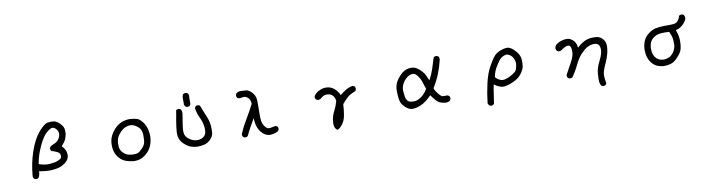

<svg xmlns="http://www.w3.org/2000/svg" viewBox="-27 -1411 8554 2297"><g transform="rotate(-10 4250.0 -262.5)"><path d="M286.1 48.8 266.6 39.1Q252.9 23.4 256.8 0Q268.6 -147.5 316.4 -287.1Q364.3 -426.8 433.1 -506.8Q502 -586.9 544.4 -593.3Q586.9 -599.6 620.1 -593.8Q653.3 -587.9 688.5 -553.2Q723.6 -518.6 730.5 -487.3Q737.3 -456.1 732.4 -422.9Q727.5 -389.6 714.8 -360.4Q702.1 -331.1 661.1 -284.2Q698.2 -245.1 707 -211.9Q715.8 -178.7 710 -147.5Q704.1 -116.2 671.9 -87.4Q639.6 -58.6 598.6 -43.9Q557.6 -29.3 499 -24.9Q440.4 -20.5 340.8 -37.1Q342.8 5.9 321.3 39.1Q307.6 50.8 286.1 48.8ZM608.4 -133.8Q631.8 -142.6 631.8 -174.3Q631.8 -206.1 601.6 -222.7Q571.3 -239.3 528.3 -251Q516.6 -264.6 518.6 -286.1L528.3 -305.7Q553.7 -321.3 580.1 -331.1Q606.4 -340.8 625 -362.3Q643.6 -383.8 651.4 -410.2Q659.2 -436.5 652.3 -462.9Q645.5 -489.3 617.7 -511.2Q589.8 -533.2 553.2 -509.3Q516.6 -485.4 496.1 -461.9Q475.6 -438.5 448.2 -391.6Q420.9 -344.7 392.6 -271.5Q364.3 -198.2 352.5 -122.1Q428.7 -96.7 482.4 -101.6Q536.1 -106.4 560.5 -113.3Q585 -120.1 608.4 -133.8Z M1487.3 41Q1434.6 37.1 1387.7 20.5Q1340.8 3.9 1307.6 -34.7Q1274.4 -73.2 1262.2 -117.2Q1250 -161.1 1252.9 -213.9Q1255.9 -266.6 1279.8 -312.5Q1303.7 -358.4 1344.7 -397.5Q1385.7 -436.5 1437.5 -452.1Q1489.3 -467.8 1534.2 -462.9Q1579.1 -458 1605.5 -450.2Q1631.8 -442.4 1665 -403.3Q1698.2 -364.3 1712.9 -307.6Q1727.5 -251 1723.6 -200.2Q1719.7 -149.4 1699.7 -102.5Q1679.7 -55.7 1641.1 -21Q1602.5 13.7 1566.4 27.3Q1530.3 41 1487.3 41ZM1563.5 -57.6Q1582 -74.2 1602.1 -94.2Q1622.1 -114.3 1631.8 -135.7Q1641.6 -157.2 1643.6 -185.5Q1645.5 -213.9 1645.5 -246.1Q1645.5 -278.3 1633.8 -307.6Q1622.1 -336.9 1587.9 -361.3Q1553.7 -385.7 1522.9 -389.2Q1492.2 -392.6 1455.1 -378.9Q1418 -365.2 1381.3 -323.7Q1344.7 -282.2 1335.9 -245.1Q1327.1 -208 1331.1 -163.1Q1335 -118.2 1365.2 -86.9Q1395.5 -55.7 1432.6 -46.9Q1469.7 -38.1 1505.9 -40Q1542 -42 1563.5 -57.6Z M2256.8 2Q2216.8 0 2181.6 -12.7Q2146.5 -25.4 2108.4 -58.6Q2070.3 -91.8 2055.7 -130.4Q2041 -168.9 2045.9 -223.6Q2050.8 -278.3 2061.5 -342.8Q2072.3 -407.2 2084 -471.7Q2099.6 -483.4 2121.1 -481.4L2140.6 -471.7Q2156.2 -446.3 2150.4 -411.1Q2142.6 -352.5 2131.8 -294.9Q2121.1 -237.3 2125 -189Q2128.9 -140.6 2179.7 -106.4Q2230.5 -72.3 2279.8 -75.2Q2329.1 -78.1 2358.9 -107.4Q2388.7 -136.7 2383.3 -203.6Q2377.9 -270.5 2348.6 -331.1Q2319.3 -391.6 2309.6 -456.1L2319.3 -475.6Q2333 -487.3 2354.5 -485.4L2374 -475.6Q2397.5 -411.1 2425.8 -346.7Q2454.1 -282.2 2460 -227.5Q2465.8 -172.9 2460.9 -130.4Q2456.1 -87.9 2420.9 -52.7Q2385.7 -17.6 2344.7 -7.8Q2303.7 2 2256.8 2ZM2218.8 -487.3 2199.2 -497.1 2187.5 -520.5V-598.6Q2185.5 -626 2199.2 -645.5Q2214.8 -658.2 2236.3 -655.3L2256.8 -645.5Q2270.5 -626 2264.6 -594.7V-516.6L2254.9 -497.1Q2240.2 -485.4 2218.8 -487.3Z M3131.8 13.7Q3083 7.8 3046.9 -30.3Q3010.7 -68.4 2996.1 -116.7Q2981.4 -165 2981.4 -217.8Q2952.1 -168.9 2924.8 -119.6Q2897.5 -70.3 2874 -19.5Q2858.4 -5.9 2836.9 -7.8L2817.4 -17.6Q2805.7 -33.2 2807.6 -54.7Q2844.7 -141.6 2893.6 -221.7Q2942.4 -301.8 2987.3 -391.6Q2985.4 -444.3 2955.1 -468.8Q2924.8 -493.2 2894.5 -486.3Q2864.3 -479.5 2848.6 -481.4L2829.1 -491.2Q2817.4 -504.9 2819.3 -526.4L2829.1 -545.9Q2850.6 -563.5 2879.9 -563.5Q2909.2 -563.5 2945.3 -560.5Q2981.4 -557.6 3014.6 -521.5Q3047.9 -485.4 3054.7 -453.1Q3061.5 -420.9 3059.6 -329.1Q3057.6 -237.3 3059.6 -200.2Q3061.5 -163.1 3070.3 -137.7Q3079.1 -112.3 3101.6 -87.4Q3124 -62.5 3155.3 -67.4Q3186.5 -72.3 3221.7 -80.1L3241.2 -70.3Q3253.9 -54.7 3252 -33.2L3241.2 -13.7Q3217.8 0 3189.5 6.8Q3161.1 13.7 3131.8 13.7Z M3948.2 93.8Q3932.6 91.8 3918 66.4Q3903.3 41 3909.2 -18.1Q3915 -77.1 3944.3 -132.8Q3973.6 -188.5 3989.3 -249Q3985.4 -290 3960.9 -316.4Q3936.5 -342.8 3892.6 -343.8Q3848.6 -344.7 3811.5 -307.6Q3795.9 -295.9 3774.4 -297.9L3753.9 -307.6Q3744.1 -321.3 3742.2 -338.9Q3746.1 -358.4 3771 -380.9Q3795.9 -403.3 3835.9 -418Q3876 -432.6 3922.9 -424.8Q3969.7 -417 4006.8 -378.9Q4043.9 -340.8 4053.7 -307.6Q4094.7 -340.8 4132.8 -363.3Q4170.9 -385.7 4215.8 -391.6L4235.4 -381.8Q4247.1 -366.2 4245.1 -344.7L4235.4 -325.2Q4200.2 -311.5 4166 -293Q4131.8 -274.4 4065.4 -196.3Q4061.5 -129.9 4050.8 -65.4Q4040 -1 4008.8 40Q3977.5 81.1 3948.2 93.8Z M4866.2 3.9Q4836.9 0 4812.5 -16.1Q4788.1 -32.2 4762.2 -63.5Q4736.3 -94.7 4729.5 -146.5Q4722.7 -198.2 4723.6 -249Q4724.6 -299.8 4745.1 -341.8Q4765.6 -383.8 4807.1 -424.8Q4848.6 -465.8 4887.7 -476.6Q4926.8 -487.3 4963.9 -481.4Q5001 -475.6 5043 -436.5Q5085 -397.5 5098.6 -365.2Q5112.3 -333 5129.9 -297.9Q5163.1 -358.4 5185.5 -424.8Q5208 -491.2 5227.5 -558.6Q5243.2 -572.3 5264.6 -570.3L5285.2 -560.5Q5296.9 -544.9 5294.9 -522.5Q5275.4 -436.5 5242.7 -354.5Q5210 -272.5 5161.1 -196.3Q5170.9 -165 5199.2 -129.9Q5227.5 -94.7 5241.2 -87.4Q5254.9 -80.1 5310.5 -83L5330.1 -73.2Q5341.8 -57.6 5339.8 -36.1L5330.1 -15.6Q5304.7 2 5271 -1Q5237.3 -3.9 5203.6 -18.1Q5169.9 -32.2 5108.4 -120.1Q5038.1 -47.9 4978.5 -22Q4918.9 3.9 4866.2 3.9ZM4954.1 -92.8Q4991.2 -108.4 5022.5 -138.7Q5053.7 -168.9 5073.2 -204.1Q5057.6 -256.8 5042 -299.8Q5026.4 -342.8 4997.1 -378.9Q4967.8 -415 4930.7 -407.2Q4893.6 -399.4 4862.3 -370.1Q4831.1 -340.8 4813.5 -302.7Q4795.9 -264.6 4798.8 -225.6Q4801.8 -186.5 4805.7 -158.2Q4809.6 -129.9 4826.2 -107.4Q4842.8 -85 4886.7 -82.5Q4930.7 -80.1 4954.1 -92.8Z M5814.5 129.9Q5797.9 130.9 5785.2 124Q5772.5 110.4 5767.6 92.8Q5780.3 -24.4 5807.1 -141.1Q5834 -257.8 5872.6 -327.6Q5911.1 -397.5 5934.1 -429.7Q5957 -461.9 5985.4 -480Q6013.7 -498 6042.5 -507.3Q6071.3 -516.6 6103.5 -520Q6135.7 -523.4 6172.9 -494.1Q6210 -464.8 6234.4 -427.7Q6258.8 -390.6 6260.7 -348.6Q6262.7 -306.6 6258.3 -272Q6253.9 -237.3 6220.7 -189.5Q6187.5 -141.6 6130.4 -112.3Q6073.2 -83 6012.7 -71.8Q5952.1 -60.5 5878.9 -115.2Q5867.2 -59.6 5859.4 -1Q5851.6 57.6 5841.8 113.3Q5830.1 125 5814.5 129.9ZM6140.6 -210Q6166 -226.6 6173.8 -253.9Q6181.6 -281.2 6185.1 -308.6Q6188.5 -335.9 6173.8 -372.1Q6159.2 -408.2 6128.9 -427.2Q6098.6 -446.3 6072.3 -438.5Q6045.9 -430.7 6023.4 -413.6Q6001 -396.5 5967.8 -344.7Q5934.6 -293 5924.3 -262.2Q5914.1 -231.4 5908.2 -200.2Q5924.8 -174.8 5959.5 -158.7Q5994.1 -142.6 6030.8 -154.3Q6067.4 -166 6092.8 -179.7Q6118.2 -193.4 6140.6 -210Z M7163.1 130.9 7143.6 121.1Q7127.9 95.7 7126 63.5Q7124 31.2 7128.9 -31.7Q7133.8 -94.7 7175.8 -176.8Q7217.8 -258.8 7214.8 -310.5Q7211.9 -362.3 7185.5 -375Q7159.2 -387.7 7123 -382.8Q7086.9 -377.9 7056.6 -360.4Q7026.4 -342.8 6983.4 -298.8Q6940.4 -254.9 6905.3 -180.7Q6870.1 -106.4 6823.2 -38.1Q6807.6 -26.4 6786.1 -28.3L6766.6 -38.1Q6754.9 -53.7 6756.8 -75.2Q6793.9 -145.5 6834 -216.8Q6874 -288.1 6873 -342.8Q6872.1 -397.5 6853.5 -412.1Q6835 -426.8 6797.9 -409.2Q6760.7 -391.6 6751 -379.9Q6734.4 -368.2 6712.9 -370.1L6693.4 -379.9Q6681.6 -395.5 6679.7 -415Q6683.6 -436.5 6697.3 -452.1Q6730.5 -479.5 6771 -491.2Q6811.5 -502.9 6845.7 -499Q6879.9 -495.1 6912.1 -462.9Q6944.3 -430.7 6948.2 -374Q6987.3 -411.1 7029.3 -433.6Q7071.3 -456.1 7112.3 -460.4Q7153.3 -464.8 7189.5 -460.4Q7225.6 -456.1 7255.4 -427.7Q7285.2 -399.4 7291 -358.4Q7296.9 -317.4 7283.2 -255.9Q7269.5 -194.3 7232.9 -116.2Q7196.3 -38.1 7196.8 8.8Q7197.3 55.7 7208 101.6L7198.2 121.1Q7184.6 132.8 7163.1 130.9Z M7918.9 21.5Q7881.8 17.6 7847.7 4.9Q7813.5 -7.8 7784.7 -40.5Q7755.9 -73.2 7742.2 -115.2Q7728.5 -157.2 7728.5 -207Q7728.5 -256.8 7745.1 -303.7Q7761.7 -350.6 7796.4 -381.8Q7831.1 -413.1 7866.2 -428.7Q7901.4 -444.3 7954.6 -448.2Q8007.8 -452.1 8059.1 -451.2Q8110.4 -450.2 8136.7 -456.1Q8163.1 -461.9 8180.7 -486.3Q8198.2 -510.7 8206.1 -540Q8221.7 -551.8 8243.2 -549.8L8262.7 -540Q8276.4 -520.5 8272.5 -491.2Q8262.7 -460 8224.6 -422.9Q8186.5 -385.7 8137.7 -377.9Q8147.5 -350.6 8154.3 -325.2Q8161.1 -299.8 8163.6 -266.6Q8166 -233.4 8162.6 -191.4Q8159.2 -149.4 8143.6 -117.2Q8127.9 -85 8087.9 -43.5Q8047.9 -2 8006.8 9.8Q7965.8 21.5 7918.9 21.5ZM8014.6 -77.1Q8053.7 -108.4 8070.3 -142.6Q8086.9 -176.8 8087.9 -206.1Q8088.9 -235.4 8086.9 -264.6Q8085 -293.9 8076.2 -319.3Q8067.4 -344.7 8055.7 -370.1Q8007.8 -375 7963.4 -371.6Q7918.9 -368.2 7893.6 -356.4Q7868.2 -344.7 7844.7 -321.3Q7821.3 -297.9 7812.5 -263.7Q7803.7 -229.5 7805.7 -195.3Q7807.6 -161.1 7818.4 -133.8Q7829.1 -106.4 7849.6 -87.9Q7870.1 -69.3 7895.5 -61Q7920.9 -52.7 7952.1 -56.6Q7983.4 -60.5 8014.6 -77.1Z"/></g></svg>

Font: NaikaiFont
Style: Regular
Weight: 400
Version: Version 1.67